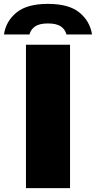

<svg xmlns="http://www.w3.org/2000/svg" viewBox="-74 -971 494 991"><path d="M60 0V-740H287.5V0ZM-53.5 -793Q-43.5 -861.5 11 -906.2Q65.5 -951 173.5 -951Q281.5 -951 336 -906.2Q390.5 -861.5 401 -793H269Q262.5 -819.5 239.8 -834.8Q217 -850 173.5 -850Q130 -850 107.5 -834.8Q85 -819.5 78 -793Z"/></svg>

Font: Encode Sans SemiExpanded SemiExpanded Black
Style: Regular
Weight: 900
Width: 6
Designer: Multiple Designers
Foundry: Impallari Type
Version: Version 3.000; ttfautohint (v1.8.3) -l 8 -r 50 -G 200 -x 14 